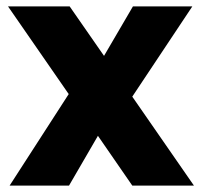

<svg xmlns="http://www.w3.org/2000/svg" viewBox="-20 -578 628 598"><path d="M392 0 285 -155 195 0H10L194 -285L5 -558H197L304 -404L394 -558H579L392 -277L584 0Z"/></svg>

Font: MSTAGE
Style: Bold
Weight: 700
Designer: Ninad Kale (Devanagari), Jonny Pinhorn (Latin)
Foundry: Indian Type Foundry
Version: 4.004